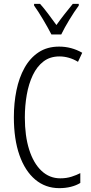

<svg xmlns="http://www.w3.org/2000/svg" viewBox="-20 -967 471 997"><path d="M289 -674Q240 -674 206 -648Q172 -622 150.5 -577Q129 -532 119 -475Q109 -418 109 -357Q109 -261 131.5 -190Q154 -119 195.5 -80Q237 -41 293 -41Q325 -41 351.5 -49.5Q378 -58 397 -68V-17Q376 -4 348 3Q320 10 288 10Q216 10 163 -34.5Q110 -79 81 -161.5Q52 -244 52 -358Q52 -432 65.5 -498Q79 -564 107.5 -615Q136 -666 180.5 -695.5Q225 -725 287 -725Q351 -725 407 -693L385 -646Q362 -660 337.5 -667Q313 -674 289 -674ZM247 -788Q229 -823 203.5 -866Q178 -909 157 -938V-947H188Q207 -926 229.5 -896Q252 -866 273 -837Q295 -868 314 -892Q333 -916 358 -947H389V-938Q366 -907 340.5 -865Q315 -823 298 -788Z"/></svg>

Font: Noto Sans Hebrew ExtraCondensed Light
Style: Regular
Weight: 300
Width: 2
Designer: Monotype Design Team
Foundry: Monotype Imaging Inc.
Version: Version 2.004; ttfautohint (v1.8.4.7-5d5b)